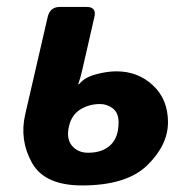

<svg xmlns="http://www.w3.org/2000/svg" viewBox="-20 -533 559 562"><path d="M53.7 -197.8 119.6 -483.4Q126.5 -512.7 155.3 -512.7H233.4Q263.2 -512.7 256.3 -483.4L220.2 -325.7Q214.8 -302.7 209 -286.6H211.4Q227.5 -306.6 260.5 -315.4Q293.5 -324.2 320.8 -324.2Q383.8 -324.2 427.7 -283.2Q471.7 -242.2 471.7 -175.3Q471.7 -108.4 411.1 -49.3Q350.6 9.8 220.2 9.8Q110.4 9.8 73.5 -56.6Q36.6 -123 53.7 -197.8ZM182.1 -164.1Q173.3 -127 190.7 -106.4Q208 -85.9 237.8 -85.9Q279.8 -85.9 303.5 -108.4Q327.1 -130.9 327.1 -174.8Q327.1 -202.6 310.3 -215.6Q293.5 -228.5 272.9 -228.5Q241.2 -228.5 215.6 -212.9Q189.9 -197.3 182.1 -164.1Z"/></svg>

Font: Istok
Style: Bold Italic
Weight: 700
Italic angle: -13°
Designer: Andrey V. Panov
Foundry: Andrey V. Panov
Version: Version 1.0.3